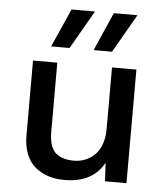

<svg xmlns="http://www.w3.org/2000/svg" viewBox="-53 -785 724 842"><g transform="rotate(5 309.0 -364.0)"><path d="M339.8 -568.8 414.1 -737.8H518.1L420.9 -568.8ZM152.8 -568.8 228 -737.8H331.1L233.9 -568.8ZM261.2 9.8Q222.7 9.8 190.7 -0.5Q158.7 -10.7 133.3 -31.5Q107.9 -52.2 93.5 -87.6Q79.1 -123 79.1 -169.9V-500H186V-196.8Q186 -131.3 213.4 -104.7Q240.7 -78.1 295.9 -78.1Q321.8 -78.1 344.7 -87.2Q367.7 -96.2 386.2 -113.8Q404.8 -131.3 415.8 -161.1Q426.8 -190.9 426.8 -229V-500H534.2V0H439.9L435.1 -81.1Q385.7 9.8 261.2 9.8Z"/></g></svg>

Font: Work Sans Medium
Style: Regular
Weight: 500
Designer: Wei Huang
Foundry: Wei Huang
Version: Version 2.012